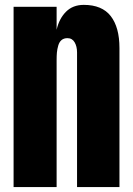

<svg xmlns="http://www.w3.org/2000/svg" viewBox="-20 -760 539 780"><path d="M210 0H35.2V-732.4H210V-639.2Q220.2 -684.1 248 -712.2Q275.9 -740.2 320.3 -740.2Q394.5 -740.2 429.9 -694.6Q465.3 -648.9 465.3 -564.9V0H293V-546.9Q293 -571.3 283.2 -588.1Q273.4 -605 253.9 -605Q239.3 -605 230 -597.2Q220.7 -589.4 216.6 -574.7Q212.4 -560.1 211.2 -546.9Q210 -533.7 210 -515.1Z"/></svg>

Font: Anton
Style: Regular
Weight: 400
Designer: Vernon Adams, Tural Alisoy
Foundry: Vernon Adams
Version: Version 2.300